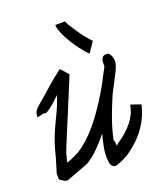

<svg xmlns="http://www.w3.org/2000/svg" viewBox="-142 -859 858 983"><g transform="rotate(-20 287.0 -367.5)"><path d="M304 19Q294 13 291 -5.5Q288 -24 289 -45Q290 -66 293 -82Q296 -98 297 -101Q300 -115 303 -128.5Q306 -142 310 -155Q280 -118 248 -86Q216 -54 183 -35L63 10Q50 10 44.5 6Q39 2 22 -9H21V-42Q30 -73 38 -98Q46 -123 51 -145Q65 -199 83.5 -242Q102 -285 122 -325.5Q142 -366 158 -413Q160 -417 161 -420Q121 -381 94.5 -362.5Q68 -344 67 -355L29 -346H27Q27 -362 30.5 -371.5Q34 -381 44.5 -391.5Q55 -402 76 -419.5Q97 -437 133 -469L134 -470Q160 -494 182 -510.5Q204 -527 217 -538H220L256 -497Q256 -496 245 -469.5Q234 -443 217 -401.5Q200 -360 180.5 -313.5Q161 -267 143.5 -225Q126 -183 115 -155.5Q104 -128 103 -125Q100 -112 96.5 -99.5Q93 -87 90 -76Q114 -83 137 -94.5Q160 -106 162 -107Q215 -141 267.5 -202.5Q320 -264 378 -362Q382 -369 385.5 -375Q389 -381 393 -388Q405 -412 415 -430.5Q425 -449 432 -462Q434 -465 435 -467.5Q436 -470 437 -473H438Q438 -485 438.5 -498Q439 -511 446 -520.5Q453 -530 470 -530Q483 -530 491.5 -512.5Q500 -495 498 -474Q496 -456 477 -418Q458 -380 429 -326Q404 -268 385 -215.5Q366 -163 353 -104Q356 -99 357.5 -89.5Q359 -80 359 -71Q366 -75 366 -78H367Q423 -116 454.5 -155.5Q486 -195 495 -244H498L548 -227H550Q521 -96 395 -9Q363 10 336 19.5Q309 29 304 19ZM389 -561Q362 -588 335.5 -626Q309 -664 291.5 -700.5Q274 -737 274 -759H328Q328 -754 338 -737Q348 -720 363.5 -697Q379 -674 396 -652.5Q413 -631 427 -617Z"/></g></svg>

Font: Syne Tactile
Style: Regular
Weight: 400
Designer: Lucas Descroix
Foundry: Bonjour Monde
Version: Version 2.100; ttfautohint (v1.8.3)